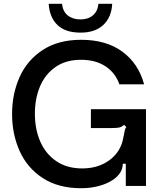

<svg xmlns="http://www.w3.org/2000/svg" viewBox="-20 -986 853 1018"><path d="M44 -381Q44 -488 84 -577.5Q124 -667 206.5 -721Q289 -775 410 -775Q544 -775 629.5 -711.5Q715 -648 744 -539H613Q591 -601 538.5 -635Q486 -669 409 -669Q329 -669 274 -630.5Q219 -592 192 -527.5Q165 -463 165 -383Q165 -301 193.5 -235.5Q222 -170 278.5 -131.5Q335 -93 416 -93Q490 -93 545 -126.5Q600 -160 623 -217Q631 -236 638 -276Q640 -290 642.5 -298.5Q645 -307 650 -312L638 -324Q625 -313 612.5 -310Q600 -307 567 -307H462V-407H754V0H647V-118H631Q631 -66 575 -30Q544 -10 501 1Q458 12 411 12Q289 12 206.5 -42Q124 -96 84 -185.5Q44 -275 44 -381ZM238 -966H309Q313 -925 339.5 -904Q366 -883 407 -883Q447 -883 472.5 -904.5Q498 -926 502 -966H575Q571 -894 527.5 -853.5Q484 -813 407 -813Q327 -813 285 -853Q243 -893 238 -966Z"/></svg>

Font: Open Sauce Sans Medium
Style: Regular
Weight: 500
Designer: Alfredo Marco Pradil
Foundry: Creative Sauce Fz LLC
Version: Version 1.477